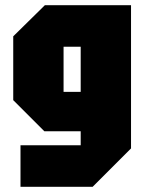

<svg xmlns="http://www.w3.org/2000/svg" viewBox="-20 -580 557 740"><path d="M59 140V-20H291V-74H151L31 -194V-440L153 -560H485V-8L337 140ZM225 -400V-226H291V-400Z"/></svg>

Font: Tektur Condensed ExtraBold
Style: Regular
Weight: 800
Width: 3
Designer: Adam Jagosz
Foundry: Adam Jagosz
Version: Version 1.005;gftools[0.9.30]